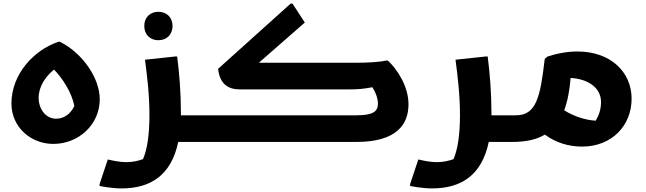

<svg xmlns="http://www.w3.org/2000/svg" viewBox="-20 -794 3612 1074"><path d="M316 -560H306C170 -514 44 -380 44 -215C44 -82 153 11 278 11C420 11 538 -97 538 -239C538 -356 443 -496 316 -560ZM294 -130C232 -130 196 -190 196 -245C196 -310 234 -365 282 -405C329 -357 381 -278 396 -201C378 -164 345 -130 294 -130Z M866 -569C910 -569 945 -598 945 -649C945 -699 910 -728 866 -728C822 -728 787 -699 787 -649C787 -598 822 -569 866 -569ZM992 -149V-162C992 -274 983 -386 971 -478H960L791 -460C803 -368 816 -265 816 -150C816 -39 803 43 780 96C756 105 724 113 687 113C653 113 617 106 583 98L537 236V246C537 247 607 260 659 260C823 260 938 186 977 0H1108L1128 -20V-149Z M2150 -455H2138C2098 -446 2032 -443 1969 -443H1428L1685 -668L1616 -774H1606L1200 -409C1209 -324 1257 -294 1320 -294H1938C1982 -294 2015 -297 2063 -306C2080 -280 2094 -246 2094 -214C2094 -169 2065 -149 1972 -149H1129L1109 -129L1108 0H1973C2199 0 2265 -98 2265 -211C2265 -314 2199 -409 2150 -455Z M2729 -149V-162C2729 -274 2720 -386 2708 -478H2697L2528 -460C2540 -368 2553 -265 2553 -150C2553 -39 2540 43 2517 96C2493 105 2461 113 2424 113C2390 113 2354 106 2320 98L2274 236V246C2274 247 2344 260 2396 260C2560 260 2675 186 2714 0H2845L2865 -20V-149Z M3210 -506C3151 -506 3091 -494 3041 -477L3027 -464C3002 -245 2978 -149 2865 -149L2845 -129V0C2923 0 2983 -14 3028 -41C3090 5 3162 26 3236 26C3402 26 3513 -91 3513 -242C3513 -390 3397 -506 3210 -506ZM3136 -177C3155 -228 3166 -288 3172 -358C3271 -352 3342 -303 3342 -223C3342 -184 3331 -150 3312 -119C3255 -122 3190 -143 3136 -177Z"/></svg>

Font: Kufam Arabic Latin Roman Bold
Style: Regular
Weight: 700
Designer: Wael Morcos & Artur Schmal
Version: Version 1.200;PS 001.200;hotconv 1.0.88;makeotf.lib2.5.64775